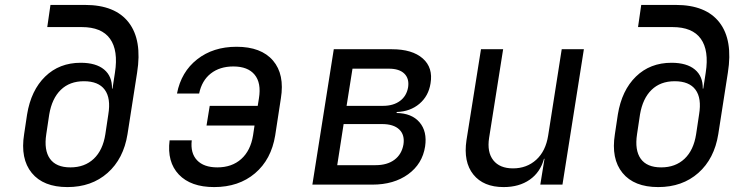

<svg xmlns="http://www.w3.org/2000/svg" viewBox="-20 -750 3040 780"><path d="M254 10Q156 10 109 -47.5Q62 -105 78 -205L90 -285Q106 -383 163.5 -439Q221 -495 308 -495Q370 -495 403 -467.5Q436 -440 435 -390H437L447 -455Q461 -545 427 -592.5Q393 -640 312 -640H172L185 -730H325Q448 -730 503 -658.5Q558 -587 537 -455L498 -205Q482 -105 417 -47.5Q352 10 254 10ZM266 -70Q324 -70 361 -105Q398 -140 408 -205L420 -285Q431 -351 405.5 -385.5Q380 -420 321 -420Q263 -420 227 -385Q191 -350 180 -285L168 -205Q158 -140 183 -105Q208 -70 266 -70Z M850 10Q755 10 706.5 -41Q658 -92 669 -180H759Q753 -128 780.5 -99Q808 -70 863 -70Q922 -70 960 -104Q998 -138 1008 -200L1014 -240H819L832 -320H1027L1032 -351Q1042 -413 1014.5 -446.5Q987 -480 928 -480Q873 -480 836.5 -451.5Q800 -423 789 -370H699Q716 -458 781 -509Q846 -560 941 -560Q1041 -560 1089 -504Q1137 -448 1121 -350L1098 -200Q1082 -102 1016 -46Q950 10 850 10Z M1249 0 1336 -550H1572Q1655 -550 1697.5 -512.5Q1740 -475 1729 -411Q1721 -360 1684 -328.5Q1647 -297 1592 -295L1591 -291Q1653 -290 1684.5 -253Q1716 -216 1707 -155Q1696 -84 1638 -42Q1580 0 1493 0ZM1388 -320H1536Q1578 -320 1605 -340Q1632 -360 1638 -396Q1643 -431 1622.5 -451Q1602 -471 1560 -471H1412ZM1350 -79H1506Q1553 -79 1582.5 -101Q1612 -123 1619 -163Q1625 -202 1602 -224Q1579 -246 1532 -246H1376Z M2026 10Q1944 10 1903 -41Q1862 -92 1875 -180L1934 -550H2024L1967 -190Q1958 -132 1984 -99Q2010 -66 2064 -66Q2120 -66 2158.5 -101Q2197 -136 2207 -200L2262 -550H2352L2265 0H2175L2192 -105H2190Q2175 -50 2132 -20Q2089 10 2026 10Z M2654 10Q2556 10 2509 -47.5Q2462 -105 2478 -205L2490 -285Q2506 -383 2563.5 -439Q2621 -495 2708 -495Q2770 -495 2803 -467.5Q2836 -440 2835 -390H2837L2847 -455Q2861 -545 2827 -592.5Q2793 -640 2712 -640H2572L2585 -730H2725Q2848 -730 2903 -658.5Q2958 -587 2937 -455L2898 -205Q2882 -105 2817 -47.5Q2752 10 2654 10ZM2666 -70Q2724 -70 2761 -105Q2798 -140 2808 -205L2820 -285Q2831 -351 2805.5 -385.5Q2780 -420 2721 -420Q2663 -420 2627 -385Q2591 -350 2580 -285L2568 -205Q2558 -140 2583 -105Q2608 -70 2666 -70Z"/></svg>

Font: NKDuy Mono
Style: Italic
Weight: 400
Italic angle: -9°
Monospace: yes
Designer: NKDuy
Foundry: NKDuy
Version: Version 2.251; ttfautohint (v1.8.4.7-5d5b)